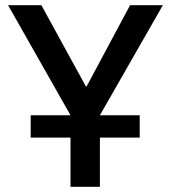

<svg xmlns="http://www.w3.org/2000/svg" viewBox="-20 -718 657 738"><path d="M251 -189H98V-275H251L11 -698H139L310 -386H313L480 -698H606L364 -275H517V-189H364V0H251Z"/></svg>

Font: Plexus Sans Medium
Style: Regular
Weight: 500
Version: Version 2.001;PS 002.001;hotconv 1.0.70;makeotf.lib2.5.58329